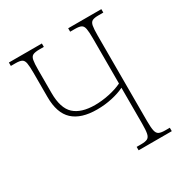

<svg xmlns="http://www.w3.org/2000/svg" viewBox="-166 -843 931 973"><g transform="rotate(-30 300.0 -357.0)"><path d="M367 0V-20H394Q418 -20 430 -26Q442 -32 446 -51Q450 -70 450 -108V-318Q420 -303 377.5 -293.5Q335 -284 289 -284Q196 -284 149 -327.5Q102 -371 102 -465V-606Q102 -645 98.5 -663.5Q95 -682 83.5 -688Q72 -694 47 -694H20V-714H213V-694H185Q161 -694 149 -688Q137 -682 133.5 -663.5Q130 -645 130 -606V-472Q130 -383 170.5 -346Q211 -309 291 -309Q331 -309 374 -318Q417 -327 450 -343V-606Q450 -645 446.5 -663.5Q443 -682 431.5 -688Q420 -694 395 -694H367V-714H561V-694H533Q508 -694 496.5 -688Q485 -682 481.5 -663.5Q478 -645 478 -606V-108Q478 -70 482 -51Q486 -32 498 -26Q510 -20 534 -20H561V0Z"/></g></svg>

Font: Noto Serif Condensed Thin
Style: Regular
Weight: 100
Width: 3
Designer: Monotype Design Team
Foundry: Monotype Imaging Inc.
Version: Version 2.013; ttfautohint (v1.8.4.7-5d5b)